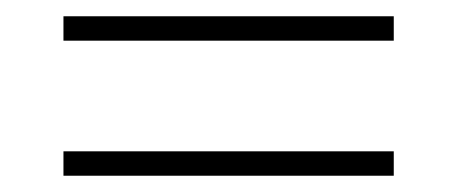

<svg xmlns="http://www.w3.org/2000/svg" viewBox="-20 -478 562 236"><path d="M58 -428H464V-458H58ZM58 -262H464V-292H58Z"/></svg>

Font: Aspekta 100
Style: Regular
Weight: 100
Designer: Ivo Dolenc
Version: Version 2.000